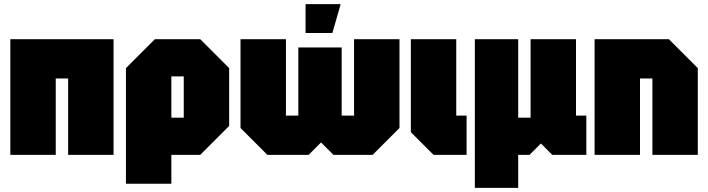

<svg xmlns="http://www.w3.org/2000/svg" viewBox="-20 -750 3430 930"><path d="M30 0V-560H530V0H310V-370H250V0Z M590 140V-420L730 -560H950L1090 -420V-140L950 0H810V140ZM870 -380H810V-180H870Z M1635 -520V-190H1695V-560H1915V-130L1785 0H1595L1535 -60L1475 0H1275L1145 -130V-560H1365V-190H1425V-520ZM1460 -590V-730H1630L1590 -590Z M1970 -560H2190V-190H2240V0H2080L1970 -110Z M2280 160V-560H2490V-180H2550V-560H2770V-190H2820V0H2655L2600 -55L2545 0H2490V160Z M2860 0V-560H3220L3360 -420V0H3140V-370H3080V0Z"/></svg>

Font: Tektur Condensed Black
Style: Regular
Weight: 900
Width: 3
Designer: Adam Jagosz
Foundry: Adam Jagosz
Version: Version 1.005;gftools[0.9.30]